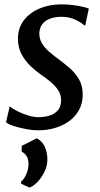

<svg xmlns="http://www.w3.org/2000/svg" viewBox="-20 -588 458 881"><path d="M371 -471.4H366.7Q356.7 -482.4 327.4 -496.7Q298.1 -511 261.6 -511Q233.8 -511 211.5 -503Q189.3 -495.1 175.8 -479.2Q162.3 -463.2 160.5 -438.6Q159.4 -412.7 171.4 -391.4Q183.4 -370.1 203.8 -352.2Q224.2 -334.3 247.5 -317.3Q272.3 -298.7 298.2 -276.8Q324.1 -254.8 341.8 -225.3Q359.5 -195.8 359.5 -154.4Q359.5 -114.6 342.9 -83.9Q326.4 -53.3 297.8 -32.5Q269.1 -11.6 232.4 -0.8Q195.6 10 154.6 10Q130.6 10 99.7 4.3Q68.8 -1.4 43 -9.8Q17.2 -18.3 7.7 -27.2L24.2 -98.9H26.4Q37.8 -88.9 60.4 -77.6Q83 -66.3 108.9 -58.3Q134.8 -50.3 156.3 -50.3Q181.1 -50.3 205 -56.9Q228.9 -63.6 244.6 -80.6Q260.3 -97.7 260.3 -128Q260.3 -154.4 246.1 -175.4Q231.9 -196.4 210.2 -214Q188.5 -231.6 165.6 -247.2Q145.5 -261.1 121.3 -283.6Q97.2 -306.2 79.8 -337.7Q62.3 -369.2 62.3 -410.1Q62.3 -458.5 88.8 -494Q115.4 -529.4 160.8 -548.7Q206.1 -568 262 -568Q288.3 -568 314 -564.8Q339.8 -561.6 359.5 -557Q379.3 -552.4 387.6 -548.6ZM115.1 272.7 76.9 255 77.1 244.9Q90.9 234.2 101 210.4Q111.1 186.6 110.7 161.4Q110.6 142.7 102.2 128.7Q93.9 114.7 79.6 108.2V81.4L148.6 46.5Q173.8 60.2 184.8 83.9Q195.8 107.6 197.3 137.3Q198.8 169.5 184.7 198.8Q170.7 228.2 150.8 248.1Q131 268.1 115.1 272.7Z"/></svg>

Font: Merriweather Light
Style: Italic
Weight: 300
Italic angle: -7.8°
Designer: Eben Sorkin
Foundry: Eben Sorkin
Version: Version 2.101